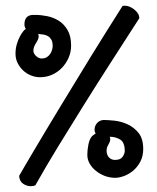

<svg xmlns="http://www.w3.org/2000/svg" viewBox="-20 -598 548 671"><path d="M103.5 49.8Q95.7 52.7 87.9 52.7Q73.2 52.7 60.5 43.9Q47.9 35.2 46.9 16.6Q53.7 4.9 66.9 -18.1Q80.1 -41 98.6 -71.8Q117.2 -102.5 139.6 -140.6Q162.1 -178.7 188.5 -221.7L296.9 -399.4Q326.2 -447.3 354 -491.2Q381.8 -535.2 408.2 -577.1Q410.2 -578.1 416 -578.1Q432.6 -578.1 449.7 -564.5Q466.8 -550.8 466.8 -534.2Q417 -457 367.7 -380.4Q318.4 -303.7 272 -229.5Q225.6 -155.3 182.6 -85Q139.6 -14.6 103.5 49.8ZM93.8 -545.9H103.5Q123 -545.9 145 -541.5Q167 -537.1 185.5 -525.4Q204.1 -513.7 216.3 -492.7Q228.5 -471.7 228.5 -438.5Q228.5 -416 219.7 -396Q210.9 -376 196.3 -360.8Q181.6 -345.7 162.1 -336.9Q142.6 -328.1 120.1 -328.1Q103.5 -328.1 87.9 -334.5Q72.3 -340.8 60.5 -352.1Q48.8 -363.3 41.5 -377.9Q34.2 -392.6 34.2 -410.2Q34.2 -427.7 38.6 -442.9Q43 -458 48.8 -469.2Q54.7 -480.5 60.5 -487.8Q66.4 -495.1 70.3 -497.1Q65.4 -503.9 65.4 -512.7Q65.4 -543.9 93.8 -545.9ZM113.3 -479.5Q115.2 -476.6 115.2 -470.7Q115.2 -461.9 106 -447.8Q96.7 -433.6 96.7 -420.9Q96.7 -411.1 106 -402.3Q115.2 -393.6 125 -393.6Q136.7 -393.6 144 -398.4Q151.4 -403.3 155.8 -410.2Q160.2 -417 162.1 -424.3Q164.1 -431.6 164.1 -436.5Q164.1 -451.2 159.7 -459Q155.3 -466.8 148.4 -471.2Q141.6 -475.6 132.3 -477.1Q123 -478.5 113.3 -479.5ZM341.8 -178.7Q356.4 -178.7 379.9 -176.3Q403.3 -173.8 425.8 -163.6Q448.2 -153.3 464.4 -133.3Q480.5 -113.3 480.5 -77.1Q480.5 -51.8 470.2 -32.7Q460 -13.7 445.3 -1.5Q430.7 10.7 413.6 17.1Q396.5 23.4 382.8 23.4Q363.3 23.4 345.7 16.6Q328.1 9.8 314.5 -1.5Q300.8 -12.7 293 -26.9Q285.2 -41 285.2 -56.6Q285.2 -64.5 286.1 -74.2Q287.1 -84 289.1 -93.8Q291 -103.5 294.9 -111.8Q298.8 -120.1 303.7 -124L314.5 -131.8Q310.5 -136.7 310.5 -144.5Q310.5 -158.2 319.3 -168Q328.1 -177.7 341.8 -178.7ZM363.3 -120.1Q365.2 -117.2 365.2 -111.3Q365.2 -103.5 358.9 -92.8Q352.5 -82 352.5 -72.3Q352.5 -56.6 360.8 -47.9Q369.1 -39.1 381.8 -39.1Q401.4 -39.1 408.7 -50.3Q416 -61.5 416 -70.3Q416 -100.6 399.9 -110.4Q383.8 -120.1 363.3 -120.1Z"/></svg>

Font: Gamja Flower
Style: Regular
Weight: 400
Designer: YoonDesign Inc.
Foundry: YoonDesign Inc.
Version: Version 3.00;build 20171102